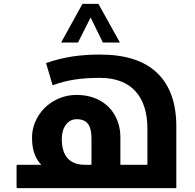

<svg xmlns="http://www.w3.org/2000/svg" viewBox="-20 -969 1003 989"><path d="M451.2 -120.1V-255.9Q451.2 -307.6 432.9 -331.3Q414.6 -355 375 -355Q340.8 -355 319.6 -326.4Q298.3 -297.9 298.3 -253.9Q298.3 -120.1 419.4 -120.1ZM70.3 0Q65.4 0 65.4 -4.9V-116.2Q65.4 -120.1 70.3 -120.1H193.4Q172.9 -138.7 158.9 -173.3Q145 -208 145 -259.8Q145 -318.4 176.3 -369.9Q207.5 -421.4 260.5 -450.7Q313.5 -480 374 -480Q441.9 -480 493.4 -451.9Q544.9 -423.8 572.5 -373.5Q600.1 -323.2 600.1 -262.2V-120.1H739.3V-305.2Q739.3 -432.1 676.8 -500Q614.3 -567.9 494.1 -567.9Q419.4 -567.9 362.5 -558.8Q305.7 -549.8 251 -529.8L217.3 -644Q286.1 -668 352.5 -678Q418.9 -688 494.1 -688Q691.4 -688 789.8 -593Q888.2 -498 888.2 -317.9V0ZM294.9 -750 404.8 -949.2H486.8L597.7 -750H509.8L446.8 -878.9L381.8 -750Z"/></svg>

Font: Droid Arabic Kufi
Style: Bold
Weight: 700
Designer: Pascal Zoghbi
Foundry: Irfont.ir
Version: Version 1.00 February 28, 2013, initial release